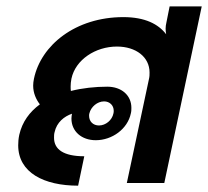

<svg xmlns="http://www.w3.org/2000/svg" viewBox="-20 -570 648 598"><path d="M304.2 -254.2C321.7 -254.2 334.2 -241.7 334.2 -225C334.2 -222.5 334.2 -220 333.3 -216.7C329.2 -195.8 309.2 -179.2 288.3 -179.2C270 -179.2 257.5 -191.7 257.5 -209.2C257.5 -211.7 257.5 -214.2 258.3 -216.7C263.3 -237.5 283.3 -254.2 304.2 -254.2ZM508.3 -550 498.3 -500C496.7 -493.3 495.8 -486.7 495.8 -480.8C495.8 -475 496.7 -468.3 497.5 -463.3C473.3 -495 431.7 -516.7 364.2 -516.7C215 -516.7 107.5 -429.2 85.8 -325C84.2 -317.5 83.3 -310 83.3 -303.3C83.3 -280 92.5 -260 104.2 -245C72.5 -221.7 49.2 -190.8 40 -150C37.5 -138.3 36.7 -127.5 36.7 -117.5C36.7 -32.5 116.7 8.3 223.3 8.3L242.5 -83.3C177.5 -83.3 148.3 -105 148.3 -140.8C148.3 -146.7 148.3 -152.5 150 -158.3C156.7 -189.2 180 -207.5 204.2 -215.8C203.3 -210.8 202.5 -205 202.5 -200.8C202.5 -160.8 234.2 -133.3 278.3 -133.3C329.2 -133.3 377.5 -168.3 387.5 -216.7C389.2 -222.5 389.2 -229.2 389.2 -234.2C389.2 -273.3 358.3 -300 314.2 -300C276.7 -300 236.7 -295.8 200.8 -286.7C200 -290.8 200 -295.8 200 -300.8C200 -308.3 200.8 -315.8 202.5 -325C215 -384.2 277.5 -425 344.2 -425C403.3 -425 445.8 -392.5 445.8 -344.2C445.8 -338.3 445.8 -331.7 444.2 -325L375 0H491.7L608.3 -550Z"/></svg>

Font: BoonHome
Style: Bold Oblique
Weight: 700
Italic angle: -12°
Designer: Sungsit Sawaiwan
Foundry: Sungsit Sawaiwan
Version: Version 0.2